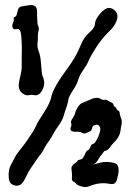

<svg xmlns="http://www.w3.org/2000/svg" viewBox="-20 -745 528 777"><path d="M129.9 -681.6 131.8 -650.4Q131.8 -645.5 133.3 -643.1Q134.8 -640.6 135.7 -637.7Q138.7 -628.9 135.7 -619.6Q132.8 -610.4 133.3 -597.7Q133.8 -585 131.8 -569.8Q129.9 -554.7 136.7 -537.1Q143.6 -519.5 145.5 -493.2Q149.4 -444.3 151.4 -439.5Q164.1 -412.1 155.3 -389.6Q140.6 -353.5 116.2 -360.4Q109.4 -362.3 97.2 -359.9Q85 -357.4 74.2 -365.2Q51.8 -378.9 56.6 -409.2Q58.6 -421.9 63.5 -442.4Q68.4 -462.9 67.9 -477.1Q67.4 -491.2 67.9 -512.2Q68.4 -533.2 68.4 -556.6Q66.4 -614.3 61.5 -621.1Q56.6 -627.9 51.8 -627.9Q46.9 -627.9 41.5 -626.5Q36.1 -625 31.7 -632.3Q27.3 -639.6 32.2 -650.9Q37.1 -662.1 35.6 -668.5Q34.2 -674.8 40 -676.8Q45.9 -678.7 47.4 -685.1Q48.8 -691.4 50.8 -698.2Q53.7 -715.8 65.4 -718.8Q80.1 -720.7 95.7 -723.6Q111.3 -726.6 121.1 -720.7Q132.8 -712.9 129.9 -681.6ZM15.6 -23.4Q11.7 -56.6 26.4 -82Q34.2 -95.7 40 -107.9Q45.9 -120.1 56.2 -132.3Q66.4 -144.5 76.2 -157.7Q85.9 -170.9 95.7 -185.5Q118.2 -217.8 124 -231.9Q129.9 -246.1 139.2 -260.3Q148.4 -274.4 158.2 -290Q183.6 -330.1 187.5 -352.5Q194.3 -389.6 256.8 -473.6Q285.2 -512.7 299.3 -545.9Q313.5 -579.1 321.3 -590.3Q329.1 -601.6 336.4 -608.4Q343.8 -615.2 349.6 -621.1Q363.3 -634.8 364.3 -647.5Q365.2 -660.2 371.6 -670.9Q377.9 -681.6 385.7 -690.4Q405.3 -711.9 418.9 -712.9Q432.6 -713.9 444.8 -702.6Q457 -691.4 455.1 -673.8Q450.2 -643.6 418 -614.3Q388.7 -585 366.2 -548.8Q343.8 -512.7 338.9 -500Q334 -486.3 322.3 -469.7Q301.8 -440.4 297.4 -424.8Q293 -409.2 286.6 -397.9Q280.3 -386.7 273.4 -377Q257.8 -352.5 256.3 -340.3Q254.9 -328.1 250 -314.5Q245.1 -300.8 242.2 -291Q234.4 -260.7 219.7 -240.7Q205.1 -220.7 196.3 -204.1Q187.5 -187.5 181.6 -179.7Q162.1 -152.3 157.7 -142.1Q153.3 -131.8 143.6 -119.6Q133.8 -107.4 128.9 -99.6Q124 -91.8 112.3 -75.7Q100.6 -59.6 94.7 -48.3Q88.9 -37.1 85 -28.8Q81.1 -20.5 76.7 -13.2Q72.3 -5.9 66.4 -0.5Q60.5 4.9 51.8 6.3Q43 7.8 30.3 2Q17.6 -3.9 15.6 -23.4ZM358.4 -79.1Q370.1 -82 382.8 -85.9Q395.5 -89.8 412.1 -89.8Q448.2 -87.9 455.1 -77.1Q465.8 -59.6 453.1 -17.6Q448.2 0 433.6 0Q426.8 0 418 -2Q381.8 -7.8 343.8 7.8Q328.1 14.6 313 10.3Q297.9 5.9 294.4 3.9Q291 2 289.1 0Q284.2 -6.8 276.9 -10.3Q269.5 -13.7 271 -25.9Q272.5 -38.1 270 -53.2Q267.6 -68.4 272 -74.2Q276.4 -80.1 284.2 -85Q292 -89.8 293.5 -93.8Q294.9 -97.7 303.7 -99.1Q312.5 -100.6 315.9 -106Q319.3 -111.3 322.3 -117.2Q328.1 -133.8 335 -136.7Q340.8 -138.7 344.2 -147Q347.7 -155.3 350.1 -158.7Q352.5 -162.1 356.9 -162.6Q361.3 -163.1 366.7 -171.4Q372.1 -179.7 377 -190.4Q387.7 -216.8 385.7 -225.6Q380.9 -246.1 362.3 -238.3Q355.5 -236.3 353.5 -229Q351.6 -221.7 350.1 -218.3Q348.6 -214.8 339.8 -211.4Q331.1 -208 325.7 -205.6Q320.3 -203.1 312.5 -207.5Q304.7 -211.9 297.9 -211.9H285.2Q257.8 -211.9 267.6 -232.4Q270.5 -239.3 267.6 -247.1Q265.6 -254.9 273.9 -266.6Q282.2 -278.3 284.2 -288.1Q286.1 -297.9 294.9 -311.5Q303.7 -325.2 314.5 -329.1Q325.2 -333 334.5 -337.4Q343.8 -341.8 353.5 -345.7Q375 -352.5 385.7 -345.7Q394.5 -339.8 400.4 -340.8Q411.1 -342.8 418 -337.4Q424.8 -332 431.2 -330.1Q437.5 -328.1 439.5 -320.8Q441.4 -313.5 444.3 -313.5Q447.3 -313.5 450.2 -306.6Q453.1 -299.8 458.5 -297.4Q463.9 -294.9 464.4 -287.1Q464.8 -279.3 469.7 -267.1Q474.6 -254.9 472.2 -243.7Q469.7 -232.4 467.3 -213.9Q464.8 -195.3 448.2 -175.8Q431.6 -159.2 423.8 -147.5Q416 -135.7 402.3 -133.8Q379.9 -105.5 376 -97.2Q372.1 -88.9 365.7 -84Q359.4 -79.1 358.4 -79.1Z"/></svg>

Font: Creepster
Style: Regular
Weight: 400
Designer: Font Diner, Inc
Foundry: Font Diner, Inc
Version: Version 1.002